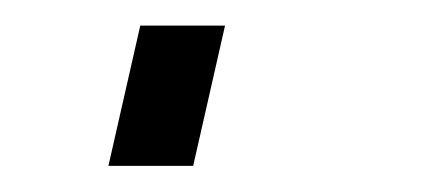

<svg xmlns="http://www.w3.org/2000/svg" viewBox="-20 -127 343 147"><path d="M63 0 87.4 -107.4H152.3L127.9 0Z"/></svg>

Font: HK Grotesk Legacy
Style: Italic
Weight: 400
Italic angle: -13°
Designer: Alfredo Marco Pradil
Foundry: Hanken Design Co.
Version: Version 2.022;PS 002.022;hotconv 1.0.88;makeotf.lib2.5.64775